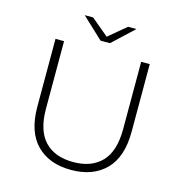

<svg xmlns="http://www.w3.org/2000/svg" viewBox="-125 -987 1043 1104"><g transform="rotate(15 396.5 -435.0)"><path d="M396 5Q266 5 191 -71Q116 -147 116 -297V-700H167V-299Q167 -168 227 -105Q287 -42 397 -42Q506 -42 566 -105Q626 -168 626 -299V-700H677V-297Q677 -147 602 -71Q527 5 396 5ZM369 -757 243 -875H293L397 -788L501 -875H551L425 -757Z"/></g></svg>

Font: Montserrat Light
Style: Regular
Weight: 300
Designer: Julieta Ulanovsky
Foundry: Julieta Ulanovsky
Version: Version 9.000; ttfautohint (v1.8.4.7-5d5b)